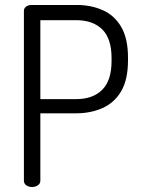

<svg xmlns="http://www.w3.org/2000/svg" viewBox="-20 -751 567 771"><path d="M109 0Q96 0 86 -6.5Q76 -13 76 -26V-707Q76 -717 83.5 -723.5Q91 -730 104 -731H288Q346 -731 393 -710Q440 -689 467 -642.5Q494 -596 494 -519V-509Q494 -431 466.5 -384.5Q439 -338 391.5 -317Q344 -296 286 -296H142V-26Q142 -13 131.5 -6.5Q121 0 109 0ZM142 -353H286Q353 -353 390.5 -390.5Q428 -428 428 -506V-518Q428 -596 390.5 -633Q353 -670 286 -670H142Z"/></svg>

Font: Dosis ExtraLight
Style: Regular
Weight: 400
Version: Version 3.001; ttfautohint (v1.8.2)